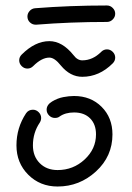

<svg xmlns="http://www.w3.org/2000/svg" viewBox="-20 -680 480 700"><path d="M59 -481Q108 -530 160 -530Q207 -530 248 -479Q262 -460 280 -460Q318 -460 349 -491Q358 -500 370 -500Q382 -500 391 -491Q400 -482 400 -470Q400 -458 391 -449Q342 -400 280 -400Q236 -400 202 -441Q179 -470 160 -470Q132 -470 101 -439Q92 -430 80 -430Q68 -430 59 -439Q50 -448 50 -460Q50 -472 59 -481ZM80 -620Q80 -631 88 -640Q96 -649 108 -650Q234 -660 370 -660Q382 -660 391 -651Q400 -642 400 -630Q400 -618 391 -609Q382 -600 370 -600Q236 -600 112 -590H110Q98 -590 89 -598.5Q80 -607 80 -620ZM100 -280Q112 -280 121 -271Q130 -262 130 -250Q130 -241 125 -233Q100 -196 100 -150Q100 -110 125 -85Q150 -60 190 -60Q247 -60 288.5 -98.5Q330 -137 330 -190Q330 -227 308.5 -248.5Q287 -270 250 -270Q218 -270 197 -255Q191 -250 180 -250Q168 -250 159 -259Q150 -268 150 -280Q150 -298 170 -310Q190 -322 211 -326Q232 -330 250 -330Q311 -330 350.5 -290.5Q390 -251 390 -190Q390 -110 330 -55Q270 0 190 0Q126 0 83 -43Q40 -86 40 -150Q40 -214 75 -267Q84 -280 100 -280Z"/></svg>

Font: Pecita
Style: Book
Weight: 400
Width: 7
Version: Version 4.3